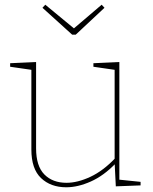

<svg xmlns="http://www.w3.org/2000/svg" viewBox="-20 -788 648 814"><path d="M261 6Q195 6 154 -33Q113 -72 113 -154V-499L120 -491L23 -505V-520L133 -525V-159Q133 -84 168 -48.5Q203 -13 262 -13Q309 -13 363.5 -38.5Q418 -64 470 -119L466 -108V-500L473 -491L376 -505V-520L486 -525V-23L479 -27L576 -17V-2L471 2L466 -98L470 -95Q420 -43 365 -18.5Q310 6 261 6ZM411 -768 423 -755 301 -641H286L160 -755L172 -768L298 -664H289Z"/></svg>

Font: Bitter Thin Thin
Style: Regular
Weight: 250
Version: Version 2.002